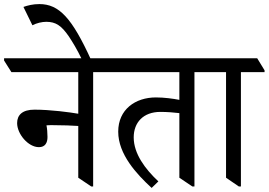

<svg xmlns="http://www.w3.org/2000/svg" viewBox="-59 -909 1318 942"><path d="M132 -187C163 -187 174 -209 174 -237C174 -258 172 -280 169 -294C180 -295 187 -295 198 -295C248 -295 297 -293 325 -291V-37L389 6H398V-555H514V-564L478 -623H-39V-612L-3 -555H325V-351C285 -358 189 -371 110 -371C51 -371 25 -345 25 -305C25 -252 79 -187 132 -187Z M344 -615H388C294 -821 231 -889 134 -889C102 -889 76 -882 56 -875L100 -785C121 -796 147 -802 168 -802C214 -802 242 -784 279 -730C298 -701 318 -669 344 -615Z M685 13 718 -19C653 -80 597 -155 597 -235C597 -308 644 -360 728 -360C761 -360 797 -357 821 -354V-37L885 6H895V-555H1010V-564L974 -623H436V-613L472 -555H821V-419C790 -425 747 -431 706 -431C605 -431 521 -372 521 -263C521 -152 611 -55 685 13Z M1113 6H1123V-555H1239V-564L1203 -623H933V-613L969 -555H1050V-37Z"/></svg>

Font: Noto Serif Devanagari SemiCondensed
Style: Regular
Weight: 400
Width: 4
Designer: Universal Thirst, Indian Type Foundry and the Monotype Design Team
Foundry: Monotype Imaging Inc.
Version: Version 2.004